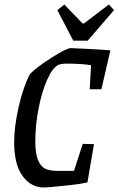

<svg xmlns="http://www.w3.org/2000/svg" viewBox="-20 -825 527 854"><path d="M379 -428 385 -535Q343 -542 276 -542Q253 -542 241 -537Q214 -525 190 -471Q166 -417 151.5 -342Q137 -267 137 -196Q137 -141 149.5 -112Q162 -83 182.5 -74Q203 -65 233 -65H309L348 -185L398 -184L369 -14Q345 -7 268 1Q191 9 175 9Q118 9 80.5 -42Q43 -93 43 -193Q43 -262 63 -349.5Q83 -437 112 -494Q141 -525 208.5 -568Q276 -611 295 -611Q323 -610 372.5 -607.5Q422 -605 471 -601L431 -428ZM235 -780 266 -805 347 -721H354L464 -805L487 -780L370 -644H306Z"/></svg>

Font: Grenze
Style: Italic
Weight: 400
Italic angle: -10°
Designer: Renata Polastri
Foundry: Omnibus-Type
Version: Version 1.002; ttfautohint (v1.8)